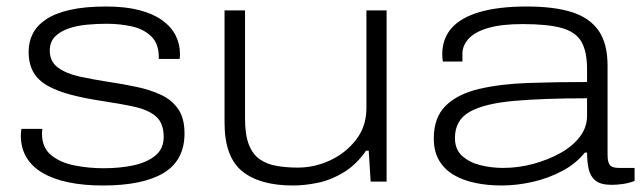

<svg xmlns="http://www.w3.org/2000/svg" viewBox="-20 -558 1975 590"><path d="M296 12Q238 12 191.5 2.5Q145 -7 112 -26Q79 -45 61.5 -74Q44 -103 44 -142Q44 -147 44.5 -152.5Q45 -158 46 -162H110Q110 -160 109.5 -155.5Q109 -151 109 -148Q109 -104 137.5 -81Q166 -58 209.5 -49.5Q253 -41 298 -41Q349 -41 390.5 -50Q432 -59 457.5 -80Q483 -101 483 -137Q483 -179 460 -199.5Q437 -220 394.5 -229.5Q352 -239 292 -248Q239 -256 197.5 -267Q156 -278 126.5 -294.5Q97 -311 82.5 -336.5Q68 -362 68 -399Q68 -430 81 -455Q94 -480 121.5 -498.5Q149 -517 194.5 -527.5Q240 -538 306 -538Q365 -538 407.5 -527Q450 -516 478 -496Q506 -476 519.5 -449.5Q533 -423 533 -393Q533 -389 533 -386Q533 -383 532 -377H468V-382Q468 -424 444.5 -446.5Q421 -469 384.5 -477Q348 -485 307 -485Q277 -485 246 -482Q215 -479 189.5 -470Q164 -461 148.5 -445Q133 -429 133 -402Q133 -369 158 -350.5Q183 -332 223.5 -323Q264 -314 310 -307Q357 -300 399.5 -291Q442 -282 475 -266.5Q508 -251 527.5 -223Q547 -195 547 -148Q547 -106 530.5 -75.5Q514 -45 482 -26Q450 -7 403.5 2.5Q357 12 296 12Z M880 12Q778 12 724 -32Q670 -76 670 -181V-526H733V-194Q733 -143 745 -113Q757 -83 779 -68Q801 -53 831 -48Q861 -43 895 -43Q947 -43 995 -65.5Q1043 -88 1074.5 -129Q1106 -170 1106 -226V-526H1168V0H1119L1113 -95H1105Q1075 -52 1036.5 -28.5Q998 -5 957.5 3.5Q917 12 880 12Z M1521 12Q1478 12 1440 4Q1402 -4 1373.5 -21Q1345 -38 1329 -65.5Q1313 -93 1313 -133Q1313 -197 1349.5 -233Q1386 -269 1451.5 -284.5Q1517 -300 1602.5 -303Q1688 -306 1784 -306V-345Q1784 -400 1766.5 -430Q1749 -460 1706 -472Q1663 -484 1586 -484Q1521 -484 1480 -472Q1439 -460 1420 -439Q1401 -418 1401 -393V-369H1341Q1340 -374 1339.5 -379Q1339 -384 1339 -391Q1339 -439 1367.5 -471.5Q1396 -504 1454 -521Q1512 -538 1599 -538Q1682 -538 1736.5 -521Q1791 -504 1819 -464.5Q1847 -425 1847 -356V-82Q1847 -60 1854 -51Q1861 -42 1882 -42H1930V-2Q1912 5 1893 7.5Q1874 10 1860 10Q1826 10 1810 -3Q1794 -16 1789 -38.5Q1784 -61 1784 -89H1777Q1750 -55 1707.5 -32.5Q1665 -10 1616.5 1Q1568 12 1521 12ZM1526 -42Q1573 -42 1619 -54.5Q1665 -67 1702.5 -88Q1740 -109 1762 -138Q1784 -167 1784 -202V-256Q1651 -256 1560 -248Q1469 -240 1423.5 -214.5Q1378 -189 1378 -134Q1378 -99 1400 -79Q1422 -59 1456 -50.5Q1490 -42 1526 -42Z"/></svg>

Font: Archivo Expanded ExtraLight
Style: Regular
Weight: 250
Width: 7
Designer: Hector Gatti
Foundry: Omnibus-Type
Version: Version 2.001